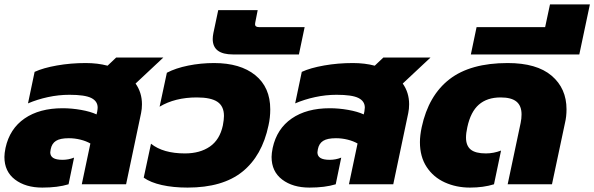

<svg xmlns="http://www.w3.org/2000/svg" viewBox="-20 -836 2696 871"><path d="M0 -124Q0 -140 5 -165Q24 -252 91.5 -298.5Q159 -345 264 -345Q305 -345 347.5 -337.5Q390 -330 418 -317L421 -330Q423 -342 423 -348Q423 -377 394 -391.5Q365 -406 295 -406Q246 -406 197.5 -395.5Q149 -385 107 -367L137 -510Q176 -528 238.5 -539Q301 -550 369 -550Q423 -550 468 -538L507 -575H721L595 -457Q624 -416 624 -363Q624 -342 620 -323L552 0H351L390 -185Q371 -196 345 -202.5Q319 -209 292 -209Q253 -209 234 -197Q215 -185 210 -159Q208 -149 208 -145Q208 -128 221.5 -119.5Q235 -111 264 -111Q291 -111 316 -121L291 0Q242 15 172 15Q96 15 48 -21.5Q0 -58 0 -124Z M632 -30 665 -184Q720 -140 819 -140Q887 -140 932 -171Q977 -202 991 -267Q996 -294 996 -310Q996 -354 966.5 -374Q937 -394 873 -394Q774 -394 704 -352L737 -506Q777 -527 834 -538.5Q891 -550 951 -550Q1070 -550 1138 -495Q1206 -440 1206 -340Q1206 -302 1198 -267Q1169 -129 1079.5 -57Q990 15 831 15Q766 15 714.5 3.5Q663 -8 632 -30Z M945 -659Q945 -671 948 -686L970 -790H1149L1138 -734Q1137 -731 1137 -726Q1137 -713 1155 -713H1362L1336 -589H1037Q945 -589 945 -659Z M1212 -124Q1212 -140 1217 -165Q1236 -252 1303.5 -298.5Q1371 -345 1476 -345Q1517 -345 1559.5 -337.5Q1602 -330 1630 -317L1633 -330Q1635 -342 1635 -348Q1635 -377 1606 -391.5Q1577 -406 1507 -406Q1458 -406 1409.5 -395.5Q1361 -385 1319 -367L1349 -510Q1388 -528 1450.5 -539Q1513 -550 1581 -550Q1635 -550 1680 -538L1719 -575H1933L1807 -457Q1836 -416 1836 -363Q1836 -342 1832 -323L1764 0H1563L1602 -185Q1583 -196 1557 -202.5Q1531 -209 1504 -209Q1465 -209 1446 -197Q1427 -185 1422 -159Q1420 -149 1420 -145Q1420 -128 1433.5 -119.5Q1447 -111 1476 -111Q1503 -111 1528 -121L1503 0Q1454 15 1384 15Q1308 15 1260 -21.5Q1212 -58 1212 -124Z M1885 -191Q1885 -221 1893 -259Q1924 -403 2019 -476.5Q2114 -550 2283 -550Q2415 -550 2482.5 -492.5Q2550 -435 2550 -340Q2550 -307 2543 -278L2484 0H2283L2342 -279Q2346 -298 2346 -317Q2346 -356 2323 -375Q2300 -394 2251 -394Q2190 -394 2152.5 -361.5Q2115 -329 2100 -259Q2094 -232 2094 -212Q2094 -175 2115.5 -157.5Q2137 -140 2184 -140Q2219 -140 2253 -153L2221 0Q2173 15 2112 15Q2050 15 1998 -8.5Q1946 -32 1915.5 -78.5Q1885 -125 1885 -191Z M2142 -713H2453L2475 -816H2656L2608 -589H2116Z"/></svg>

Font: Prompt ExtraBold
Style: Italic
Weight: 800
Italic angle: -12°
Designer: Katatrad Team
Foundry: CadsonDemak
Version: Version 1.001